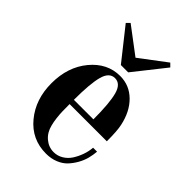

<svg xmlns="http://www.w3.org/2000/svg" viewBox="-209 -786 890 890"><g transform="rotate(45 236.0 -341.0)"><path d="M48 -237Q48 -344 107 -415Q166 -486 250 -486Q311 -486 354.5 -443Q398 -400 413 -328Q420 -296 420 -228H176Q176 -196 176.5 -179Q177 -162 179.5 -140Q182 -118 187 -99Q196 -62 222 -40Q248 -18 281 -18Q306 -18 327.5 -31Q349 -44 362.5 -65Q376 -86 385 -111Q394 -136 396 -162H422Q420 -138 414 -115Q408 -92 395 -69Q382 -46 365 -28Q348 -10 321 1Q294 12 261 12Q167 12 107.5 -60Q48 -132 48 -237ZM176 -256H304Q304 -362 290.5 -412Q277 -462 240 -462Q203 -462 189.5 -412Q176 -362 176 -256ZM94 -678 110 -694 240 -596 370 -694 386 -678 264 -524H216Z"/></g></svg>

Font: Old Standard TT
Style: Bold
Weight: 700
Designer: Alexey Kryukov <alexios@thessalonica.org.ru>
Version: Version 2.2